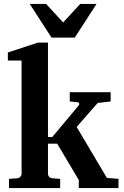

<svg xmlns="http://www.w3.org/2000/svg" viewBox="-20 -957 632 977"><path d="M380.9 0V-41L271 -226.1H224.1V-73.2Q224.1 -64 230.2 -57.4Q236.3 -50.8 246.1 -49.8L286.1 -46.9V0H25.9V-46.9L67.9 -49.8Q77.1 -50.8 83.5 -57.4Q89.8 -64 89.8 -73.2V-648.9H20V-689.9L172.9 -740.2H224.1V-259.8H246.1L379.9 -419.9Q384.8 -425.3 382.6 -430.7Q380.4 -436 373 -437L335 -440.9V-487.8H543V-440.9L477.1 -433.1L370.1 -311L523.9 -51.8L583 -46.9V0ZM360.4 -765.6H242.2L131.3 -937H214.4L301.3 -842.8L388.2 -937H471.2Z"/></svg>

Font: Charis SIL Phon
Style: Bold
Weight: 700
Foundry: SIL International
Version: Version 5.000